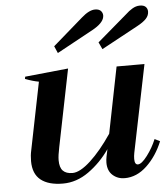

<svg xmlns="http://www.w3.org/2000/svg" viewBox="-54 -813 761 871"><g transform="rotate(-5 326.5 -377.0)"><path d="M226 -582 212 -614 349 -733Q384 -764 411 -764Q431 -764 439.5 -752.5Q448 -741 445 -727Q440 -699 391 -672ZM414 -614 553 -733Q563 -743 580 -753.5Q597 -764 615 -764Q633 -764 641.5 -755.5Q650 -747 650 -734Q650 -716 636.5 -701.5Q623 -687 595 -672L429 -582ZM653 -143Q626 -77 580 -33.5Q534 10 479 10Q447 10 424.5 -10Q402 -30 402 -67Q402 -80 405 -95L412 -128Q371 -69 315.5 -29.5Q260 10 198 10Q132 10 97 -18Q62 -46 62 -104Q62 -130 67 -152L129 -460Q101 -465 67 -478L69 -488L266 -508L195 -156Q187 -118 187 -97Q187 -64 201.5 -49Q216 -34 245 -34Q279 -34 327.5 -78.5Q376 -123 426 -197L486 -498H613L532 -101Q529 -86 529 -73Q529 -47 544 -47Q561 -47 587 -81.5Q613 -116 629 -155Z"/></g></svg>

Font: Trirong SemiBold
Style: Italic
Weight: 600
Italic angle: -12°
Designer: Katatrad Team
Foundry: CadsonDemak
Version: Version 1.001